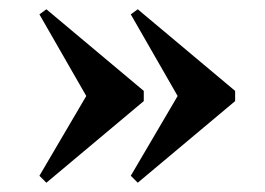

<svg xmlns="http://www.w3.org/2000/svg" viewBox="-20 -427 572 414"><path d="M277 -33 262 -48 363 -220 262 -396 277 -407 487 -231V-209ZM80 -33 65 -48 166 -220 65 -396 80 -407 290 -231V-209Z"/></svg>

Font: Libre Bodoni Medium
Style: Regular
Weight: 500
Designer: Pablo Impallari, Rodrigo Fuenzalida
Foundry: Impallari Type
Version: Version 2.005;gftools[0.9.23]